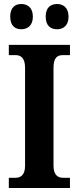

<svg xmlns="http://www.w3.org/2000/svg" viewBox="-20 -938 392 958"><path d="M265 -792C293 -792 322 -808 322 -855C322 -902 293 -918 265 -918C234 -918 208 -902 208 -855C208 -808 234 -792 265 -792ZM86 -792C115 -792 144 -808 144 -855C144 -902 115 -918 86 -918C57 -918 31 -902 31 -855C31 -808 57 -792 86 -792ZM24 0H329V-51H294C268 -51 247 -66 247 -111V-600C247 -650 266 -663 294 -663H329V-714H24V-663H58C82 -663 105 -650 105 -601V-110C105 -64 82 -51 58 -51H24Z"/></svg>

Font: Noto Serif Ethiopic Condensed
Style: Bold
Weight: 700
Width: 3
Designer: Monotype Design Team
Foundry: Monotype Imaging Inc.
Version: Version 2.102